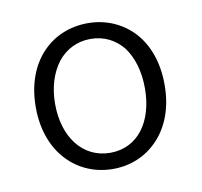

<svg xmlns="http://www.w3.org/2000/svg" viewBox="-52 -863 505 480"><g transform="rotate(-10 200.0 -623.0)"><path d="M314 -760C284 -791 244 -808 199 -808C109 -808 35 -741 35 -623C35 -507 109 -438 199 -438C244 -438 284 -455 314 -487C344 -519 362 -565 362 -623C362 -682 344 -728 314 -760ZM282 -728C301 -702 312 -666 312 -623C312 -538 269 -479 199 -479C130 -479 84 -538 84 -623C84 -666 96 -702 116 -728C136 -753 165 -768 199 -768C234 -768 262 -753 282 -728Z"/></g></svg>

Font: GenSenRounded2 TW L
Style: Regular
Weight: 300
Version: Version 2.100;PS 2.1;hotconv 16.6.51;makeotf.lib2.5.65220 DE